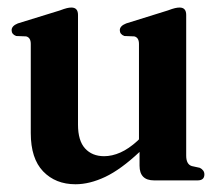

<svg xmlns="http://www.w3.org/2000/svg" viewBox="-20 -466 558 496"><path d="M59.5 -122V-352.5Q59.5 -369 47.5 -372L21.5 -373Q10 -377.5 10 -388Q10 -399 26 -405.5L134.5 -439Q146.5 -443.5 152.8 -445Q159 -446.5 164.5 -446.5Q181.5 -446.5 181.5 -427.5V-144Q181.5 -102.5 199.8 -82.5Q218 -62.5 249 -62.5Q269.5 -62.5 291 -72Q312.5 -81.5 335 -102L339 -106V-352.5Q339 -369 327 -372L301 -373Q289.5 -377.5 289.5 -388Q289.5 -399 306 -405.5L413.5 -439Q425.5 -443.5 432 -445Q438.5 -446.5 444 -446.5Q461 -446.5 461 -427.5V-64Q461 -41.5 475.5 -37L496 -32.5Q508 -26.5 508 -15.5Q508 0 490.5 0H378Q340.5 0 340.5 -38V-73.5Q292 -28 251.8 -9Q211.5 10 175 10Q123.5 10 91.5 -23.2Q59.5 -56.5 59.5 -122Z"/></svg>

Font: Fraunces 144pt Soft SemiBold
Style: Regular
Weight: 600
Version: Version 1.000;[b76b70a41]